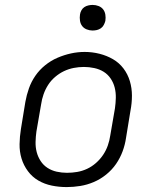

<svg xmlns="http://www.w3.org/2000/svg" viewBox="-20 -752 640 780"><path d="M251 8Q220 8 190.5 2Q161 -4 136 -18.5Q111 -33 93.5 -56.5Q76 -80 67.5 -108Q59 -136 59.5 -166.5Q60 -197 65 -228L83 -338Q88 -366 97.5 -393Q107 -420 123.5 -444Q140 -468 163.5 -487Q187 -506 214 -517.5Q241 -529 268.5 -535Q296 -541 324 -541Q355 -541 384.5 -533.5Q414 -526 439 -511.5Q464 -497 481.5 -474Q499 -451 507.5 -422.5Q516 -394 516 -363.5Q516 -333 510 -302L492 -192Q488 -164 478 -137Q468 -110 451.5 -86Q435 -62 411.5 -43Q388 -24 361 -12.5Q334 -1 306 3.5Q278 8 251 8ZM252 -50Q273 -50 293.5 -53.5Q314 -57 333.5 -66Q353 -75 370 -90Q387 -105 399 -123Q411 -141 418 -161Q425 -181 428 -202L447 -312Q450 -333 450.5 -354.5Q451 -376 446 -396Q441 -416 429.5 -433Q418 -450 401 -460.5Q384 -471 363 -475.5Q342 -480 321 -480Q300 -480 279.5 -476Q259 -472 240 -463Q221 -454 204 -439.5Q187 -425 175.5 -407Q164 -389 157 -369Q150 -349 147 -328L128 -218Q125 -197 124.5 -175.5Q124 -154 129 -134.5Q134 -115 145 -98Q156 -81 173 -70Q190 -59 210.5 -54.5Q231 -50 252 -50ZM356 -628Q344 -628 332.5 -632.5Q321 -637 314 -646Q307 -655 305 -667.5Q303 -680 305 -693Q306 -701 310.5 -709.5Q315 -718 322.5 -723Q330 -728 339 -730Q348 -732 356 -732Q369 -732 380.5 -727.5Q392 -723 399 -714Q406 -705 408 -692.5Q410 -680 408 -667Q406 -659 401.5 -650.5Q397 -642 389.5 -637Q382 -632 373.5 -630Q365 -628 356 -628Z"/></svg>

Font: Iosevka Curly LtExObl
Style: Regular
Weight: 300
Width: 7
Italic angle: -9°
Monospace: yes
Designer: Belleve Invis
Foundry: Belleve Invis
Version: Version 11.1.0; ttfautohint (v1.8.3)